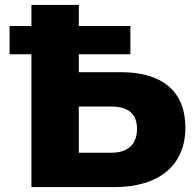

<svg xmlns="http://www.w3.org/2000/svg" viewBox="-20 -762 800 782"><path d="M434 -328C503 -328 538 -298 538 -237C538 -174 501 -140 434 -140H301V-328ZM511 -656H301V-742H108V-656H19V-541H108V0H446C628 0 735 -89 735 -242C735 -389 642 -468 473 -468H301V-541H511Z"/></svg>

Font: Montserrat-Alt1 ExtBd
Style: Regular
Weight: 800
Designer: Differentunic
Foundry: Differentunic
Version: Version 7.222